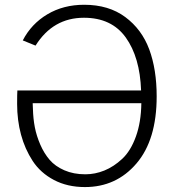

<svg xmlns="http://www.w3.org/2000/svg" viewBox="-20 -756 721 794"><path d="M50.8 -326.2Q50.8 -367.2 51.8 -381.8H563.5Q558.6 -519.5 500 -601.1Q441.4 -682.6 327.1 -682.6Q199.2 -682.6 127 -567.4L74.2 -588.9Q109.4 -657.2 175.8 -696.8Q242.2 -736.3 328.1 -736.3Q429.7 -736.3 498 -685.5Q566.4 -634.8 597.2 -551.8Q627.9 -468.8 627.9 -357.4Q627.9 -177.7 544.4 -80.1Q460.9 17.6 331.1 17.6Q258.8 17.6 203.1 -11.7Q147.5 -41 115.2 -90.3Q83 -139.6 66.9 -199.2Q50.8 -258.8 50.8 -326.2ZM115.2 -329.1Q115.2 -324.2 115.7 -315.9Q116.2 -307.6 116.2 -304.7Q117.2 -265.6 124 -230Q130.9 -194.3 146.5 -158.2Q162.1 -122.1 185.1 -95.2Q208 -68.4 246.1 -51.8Q284.2 -35.2 333 -35.2Q373 -35.2 411.6 -50.8Q450.2 -66.4 485.4 -99.1Q520.5 -131.8 542 -191.4Q563.5 -251 564.5 -329.1Z"/></svg>

Font: Gothic A1 Light
Style: Regular
Weight: 300
Version: Version 2.50